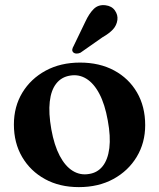

<svg xmlns="http://www.w3.org/2000/svg" viewBox="-20 -735 636 767"><path d="M300 -485Q377.5 -485 436 -453.5Q494.5 -422 527.2 -365.8Q560 -309.5 560 -235Q560 -164.5 526.2 -108.5Q492.5 -52.5 433 -20Q373.5 12.5 295 12.5Q218 12.5 159.8 -19.5Q101.5 -51.5 68.5 -107.8Q35.5 -164 35.5 -237.5Q35.5 -309 69.2 -364.8Q103 -420.5 162.5 -452.8Q222 -485 300 -485ZM335.5 -40Q369.5 -45 390.2 -71.2Q411 -97.5 416.8 -143.5Q422.5 -189.5 410.5 -254Q399 -318.5 377 -360.2Q355 -402 325 -420.5Q295 -439 260 -433Q225.5 -427.5 204.8 -401.2Q184 -375 178.8 -329.2Q173.5 -283.5 185 -218.5Q196.5 -154.5 218.5 -112.8Q240.5 -71 270.5 -52.5Q300.5 -34 335.5 -40ZM321 -648.5Q336 -681 354.5 -699.2Q373 -717.5 401.5 -714Q426.5 -711 439 -693.2Q451.5 -675.5 449 -655.5Q446 -633.5 431.2 -617.5Q416.5 -601.5 390 -586.5L301.5 -524.5Q294 -521 286.2 -521Q278.5 -521 273 -525.5Q267.5 -531 268.8 -537.8Q270 -544.5 274 -551Z"/></svg>

Font: Fraunces SemiBold
Style: Regular
Weight: 600
Version: Version 1.000;[b76b70a41]